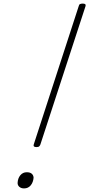

<svg xmlns="http://www.w3.org/2000/svg" viewBox="-20 -1035 497 1069"><path d="M183 -216Q163 -216 168 -231L418 -1000Q420 -1010 426 -1012.5Q432 -1015 441 -1015Q461 -1015 456 -1000L205 -231Q203 -225 198.5 -220.5Q194 -216 183 -216ZM114 14Q98 14 88 5.5Q78 -3 78 -16Q79 -42 93 -59Q107 -76 129 -76Q147 -76 156.5 -68Q166 -60 167 -46Q165 -20 151 -3Q137 14 114 14Z"/></svg>

Font: Playwrite BE VLG Thin
Style: Regular
Weight: 250
Designer: Veronika Burian, José Scaglione
Foundry: TypeTogether
Version: Version 1.002